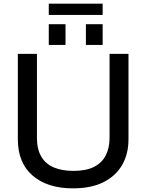

<svg xmlns="http://www.w3.org/2000/svg" viewBox="-20 -1025 804 1055"><path d="M248 -943V-1005H544V-943ZM248 -778V-892H340V-778ZM452 -778V-892H544V-778ZM78 -260V-729H183V-268Q183 -203 208 -162.5Q233 -122 278 -104Q323 -86 383 -86Q454 -86 497.5 -108.5Q541 -131 561.5 -172Q582 -213 582 -268V-729H686V-260Q686 -179 651 -118.5Q616 -58 548.5 -24Q481 10 381 10Q241 10 159.5 -60Q78 -130 78 -260Z"/></svg>

Font: BDO Grotesk
Style: Regular
Weight: 400
Designer: Deni Anggara
Foundry: Lokal Container
Version: Version 2.000